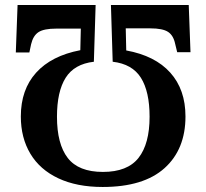

<svg xmlns="http://www.w3.org/2000/svg" viewBox="-20 -734 822 765"><path d="M739 -526H686L678 -559Q671 -593 649.5 -607Q628 -621 579 -621H481L483 -533Q598 -512 658.5 -444.5Q719 -377 719 -270Q719 -139 635.5 -64Q552 11 389 11Q286 11 212.5 -23.5Q139 -58 101 -121.5Q63 -185 63 -270Q63 -377 124 -444.5Q185 -512 300 -534L302 -620H204Q155 -620 133.5 -606Q112 -592 104 -558L97 -525H43L50 -714H361L354 -488Q276 -479 241.5 -424Q207 -369 207 -269Q207 -160 250 -104.5Q293 -49 390 -49Q488 -49 532 -105Q576 -161 576 -269Q576 -369 541.5 -424Q507 -479 429 -488L422 -714H732Z"/></svg>

Font: Noto Serif SemiBold
Style: Regular
Weight: 600
Designer: Monotype Design Team
Foundry: Monotype Imaging Inc.
Version: Version 1.001